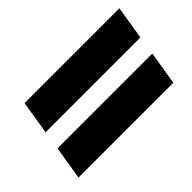

<svg xmlns="http://www.w3.org/2000/svg" viewBox="-59 -614 660 660"><g transform="rotate(-45 270.5 -284.0)"><path d="M30 -128H491L511 -250H50ZM60 -318H521L541 -440H80Z"/></g></svg>

Font: Charger Pro
Style: UltraNarObl
Weight: 900
Designer: Jasper
Foundry: Cannot Into Space Fonts
Version: Version 1.09